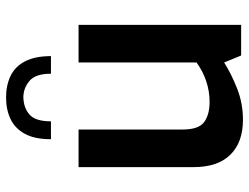

<svg xmlns="http://www.w3.org/2000/svg" viewBox="-114 -701 821 633"><g transform="rotate(-90 296.5 -384.5)"><path d="M218 6Q144 6 103 -35.5Q62 -77 62 -157V-536H186V-193Q186 -140 210.5 -122Q235 -104 277 -104Q312 -104 345 -115Q378 -126 407 -147V-536H531V0H430L407 -56Q369 -32 320.5 -13Q272 6 218 6ZM292 -775Q332 -775 363 -760Q394 -745 411 -712Q428 -679 428 -627H370Q370 -678 346 -698Q322 -718 292 -718Q257 -717 235 -697.5Q213 -678 213 -627H154Q154 -680 171.5 -712.5Q189 -745 220 -760Q251 -775 292 -775Z"/></g></svg>

Font: Exo Thin SemiBold
Style: Regular
Weight: 600
Version: Version 2.000